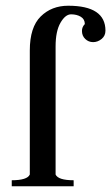

<svg xmlns="http://www.w3.org/2000/svg" viewBox="-20 -650 388 670"><path d="M21 0V-21Q75 -21 84 -41V-474Q84 -555 122 -592.5Q160 -630 218 -630Q348 -630 348 -543Q348 -525 334.5 -514Q321 -503 305 -503Q289 -503 277.5 -514Q266 -525 266 -542Q266 -556 276 -566Q276 -583 262 -591.5Q248 -600 228 -600Q208 -600 191 -570.5Q174 -541 174 -488V-41Q183 -21 237 -21V0Z"/></svg>

Font: Judson
Style: Regular
Weight: 400
Version: Version 20110429